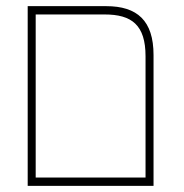

<svg xmlns="http://www.w3.org/2000/svg" viewBox="-20 -604 599 624"><path d="M70 0H479V-425C479 -537 426 -584 325 -584H70ZM96 -27V-557H320C408 -557 453 -523 453 -421V-27Z"/></svg>

Font: Noto Sans Hebrew SemiCondensed Thin
Style: Regular
Weight: 100
Width: 4
Designer: Monotype Design Team
Foundry: Monotype Imaging Inc.
Version: Version 2.004